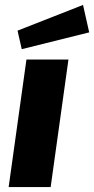

<svg xmlns="http://www.w3.org/2000/svg" viewBox="-20 -757 381 777"><path d="M316 -737 51 -633 68 -558 341 -626ZM257 -516H87L15 0H185Z"/></svg>

Font: United Sans ExtraBold
Style: Italic
Weight: 800
Italic angle: -8°
Designer: Pablo Impallari, Rodrigo Fuenzalida (Modified by Dan O. Williams)
Version: Version 1.000;PS 001.000;hotconv 1.0.88;makeotf.lib2.5.64775